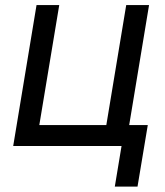

<svg xmlns="http://www.w3.org/2000/svg" viewBox="-20 -562 634 739"><path d="M30.8 0 120.6 -542.5H208L131.3 -80.6H389.2L465.8 -542.5H553.7L463.9 0ZM421.9 156.2 447.8 0H411.6L424.3 -80.6H548.8L509.3 156.2Z"/></svg>

Font: Inter 16pt
Style: Italic
Weight: 400
Italic angle: -9.3988°
Version: Version 4.001;git-66647c0bb